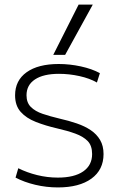

<svg xmlns="http://www.w3.org/2000/svg" viewBox="-20 -810 519 840"><path d="M233 10Q183 10 134.5 -1.5Q86 -13 48 -33L60 -74Q98 -55 142.5 -44Q187 -33 233 -33Q305 -33 344 -60Q383 -87 383 -136Q383 -173 363.5 -193Q344 -213 309.5 -225.5Q275 -238 231 -248Q179 -260 137 -276.5Q95 -293 70.5 -320.5Q46 -348 46 -393Q46 -458 96.5 -494Q147 -530 237 -530Q285 -530 333.5 -519.5Q382 -509 417 -490L404 -449Q373 -467 328 -477Q283 -487 238 -487Q170 -487 133 -462.5Q96 -438 96 -393Q96 -361 115 -342Q134 -323 166.5 -312Q199 -301 241 -291Q281 -282 316 -270Q351 -258 377 -240.5Q403 -223 418 -197.5Q433 -172 433 -136Q433 -67 380 -28.5Q327 10 233 10ZM265 -570H213L324 -790H386Z"/></svg>

Font: M PLUS 2 Light
Style: Regular
Weight: 300
Designer: Coji Morishita
Foundry: UNDERFOREST DESIGN
Version: Version 1.001